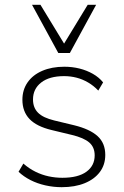

<svg xmlns="http://www.w3.org/2000/svg" viewBox="-20 -769 515 797"><path d="M236 8Q202 8 168.5 0.5Q135 -7 106.5 -21.5Q78 -36 57 -56L77 -90Q101 -69 127.5 -56Q154 -43 182 -37Q210 -31 239 -31Q304 -31 338.5 -56Q373 -81 373 -124Q373 -158 350.5 -177.5Q328 -197 278 -209L195 -229Q132 -244 102.5 -275Q73 -306 73 -355Q73 -396 94.5 -427Q116 -458 155.5 -475Q195 -492 247 -492Q280 -492 310 -484.5Q340 -477 365.5 -462.5Q391 -448 408 -427L388 -393Q369 -413 346 -426.5Q323 -440 298 -446.5Q273 -453 246 -453Q185 -453 151 -426.5Q117 -400 117 -356Q117 -322 138 -301Q159 -280 205 -269L288 -249Q353 -233 385 -204Q417 -175 417 -126Q417 -85 394.5 -55Q372 -25 331.5 -8.5Q291 8 236 8ZM222 -549 113 -749H148L246 -588L344 -749H379L270 -549Z"/></svg>

Font: Nunito Sans 12pt ExtraLight ExtraLight
Style: Regular
Weight: 250
Version: Version 3.101;gftools[0.9.27]